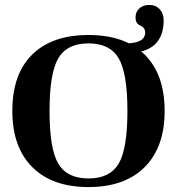

<svg xmlns="http://www.w3.org/2000/svg" viewBox="-20 -749 718 779"><path d="M30 -299Q30 -448 110.5 -527.5Q191 -607 339 -607Q488 -607 568 -526.5Q648 -446 648 -299Q648 -152 567 -71Q486 10 339 10Q192 10 111 -71Q30 -152 30 -299ZM497 -299Q497 -452 461.5 -512.5Q426 -573 339 -573Q252 -573 216.5 -512.5Q181 -452 181 -299Q181 -145 216.5 -85Q252 -25 339 -25Q426 -25 461.5 -85Q497 -145 497 -299ZM500 -534 488 -573Q569 -573 569 -617Q569 -636 550 -645Q530 -653 530 -678Q530 -702 546 -715.5Q562 -729 585 -729Q612 -729 628 -711.5Q644 -694 644 -667Q644 -536 500 -534Z"/></svg>

Font: UnnaBold
Style: Bold
Weight: 700
Designer: Jorge de Buen Unna
Foundry: Omnibus-Type
Version: Version 2.008;hotconv 1.0.109;makeotfexe 2.5.65596